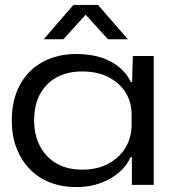

<svg xmlns="http://www.w3.org/2000/svg" viewBox="-20 -753 706 782"><path d="M291 9Q232 9 183.5 -10Q135 -29 100.5 -65Q66 -101 47 -150.5Q28 -200 28 -262Q28 -346 61 -407Q94 -468 153.5 -500.5Q213 -533 291 -533Q347 -533 391 -519Q435 -505 466 -479Q497 -453 513 -419H518L521 -525H606V0H517V-113H512Q487 -58 427 -24.5Q367 9 291 9ZM314 -62Q378 -62 423.5 -87.5Q469 -113 492.5 -154Q516 -195 516 -243V-289Q516 -335 492.5 -374.5Q469 -414 423.5 -438Q378 -462 314 -462Q256 -462 212 -438.5Q168 -415 143.5 -370.5Q119 -326 119 -262Q119 -202 143.5 -156.5Q168 -111 211.5 -86.5Q255 -62 314 -62ZM158 -593 279 -733H379L501 -593H420L329 -693L238 -593Z"/></svg>

Font: Mona Sans Expanded
Style: Regular
Weight: 400
Width: 7
Designer: Deni Anggara
Foundry: GitHub
Version: Version 2.000